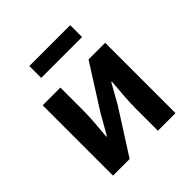

<svg xmlns="http://www.w3.org/2000/svg" viewBox="-205 -950 1110 1110"><g transform="rotate(-45 350.0 -395.0)"><path d="M200 -790V-693H534V-790ZM94 -575V0H230L401 -268C419 -301 450 -354 469 -389H474C468 -317 461 -241 461 -183V0H605V-575H469L299 -307C281 -273 249 -221 230 -186H226C232 -257 239 -333 239 -392V-575Z"/></g></svg>

Font: Kawkab Mono
Style: Bold
Weight: 700
Monospace: yes
Designer: Abdullah Arif
Foundry: Abdullah Arif
Version: Version 1.000;PS 000.500;hotconv 1.0.88;makeotf.lib2.5.64775